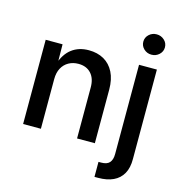

<svg xmlns="http://www.w3.org/2000/svg" viewBox="-134 -879 1130 1202"><g transform="rotate(15 430.5 -277.5)"><path d="M185.5 -321.8V0H70.3V-545.9H179.7L181.2 -411.6H170.4Q193.8 -483.9 239 -518.3Q284.2 -552.7 349.1 -552.7Q405.3 -552.7 447 -529.1Q488.8 -505.4 512 -459.5Q535.2 -413.6 535.2 -347.2V0H419.9V-331.1Q419.9 -388.7 390.1 -421.1Q360.4 -453.6 308.6 -453.6Q272.9 -453.6 245.1 -438Q217.3 -422.4 201.4 -393.1Q185.5 -363.8 185.5 -321.8ZM675.3 -545.9H791V33.7Q791.5 90.8 770.3 128.7Q749 166.5 708.7 185.3Q668.5 204.1 610.8 204.1H587.4V106.9H605Q642.6 106.9 658.9 88.1Q675.3 69.3 675.3 32.7ZM733.4 -627Q704.6 -627 684.1 -646.2Q663.6 -665.5 663.6 -692.9Q663.6 -720.7 684.1 -739.7Q704.6 -758.8 733.4 -758.8Q762.2 -758.8 783 -739.7Q803.7 -720.7 803.7 -692.9Q803.7 -665.5 783 -646.2Q762.2 -627 733.4 -627Z"/></g></svg>

Font: Inter
Style: 540
Weight: 540
Designer: Rasmus Andersson
Foundry: rsms
Version: Version 4.001;git-66647c0bb